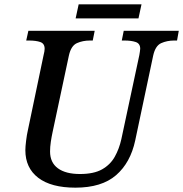

<svg xmlns="http://www.w3.org/2000/svg" viewBox="-20 -856 845 886"><path d="M328 10Q216 10 156.5 -35.5Q97 -81 97 -163Q97 -179 100.5 -207Q104 -235 108 -252L181 -601Q186 -620 186 -631Q186 -655 166 -662Q146 -669 114 -669H101L111 -714H417L408 -669H395Q362 -669 335 -657Q308 -645 298 -600L223 -248Q218 -225 214.5 -201.5Q211 -178 211 -157Q211 -106 247 -79.5Q283 -53 349 -53Q413 -53 451 -74.5Q489 -96 509.5 -132.5Q530 -169 540 -214L623 -602Q624 -609 625.5 -617.5Q627 -626 627 -631Q627 -655 606.5 -662Q586 -669 555 -669H542L551 -714H805L797 -669H784Q751 -669 724 -657Q697 -645 687 -600L604 -208Q582 -105 515.5 -47.5Q449 10 328 10ZM329 -771 343 -836H633L619 -771Z"/></svg>

Font: Noto Serif Medium
Style: Italic
Weight: 500
Italic angle: -12°
Designer: Monotype Design Team
Foundry: Monotype Imaging Inc.
Version: Version 2.014; ttfautohint (v1.8.4.7-5d5b)